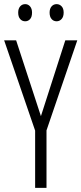

<svg xmlns="http://www.w3.org/2000/svg" viewBox="-20 -909 394 929"><path d="M178 -347 296 -714H354L205 -278V0H150V-277L0 -714H58ZM68 -848Q68 -867 77.5 -878Q87 -889 102 -889Q116 -889 125.5 -878Q135 -867 135 -848Q135 -827 125.5 -816.5Q116 -806 102 -806Q87 -806 77.5 -817Q68 -828 68 -848ZM220 -848Q220 -867 229.5 -878Q239 -889 254 -889Q268 -889 278 -878.5Q288 -868 288 -848Q288 -828 278 -817Q268 -806 254 -806Q239 -806 229.5 -817Q220 -828 220 -848Z"/></svg>

Font: Noto Sans Telugu ExtraCondensed Light
Style: Regular
Weight: 300
Width: 2
Designer: Jelle Bosma - Monotype Design Team
Foundry: Monotype Imaging Inc.
Version: Version 2.005; ttfautohint (v1.8.4.7-5d5b)